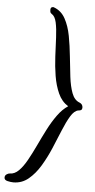

<svg xmlns="http://www.w3.org/2000/svg" viewBox="-86 -786 491 991"><g transform="rotate(5 159.5 -290.5)"><path d="M22 169Q9 169 -8 165Q-25 161 -25 148Q-25 137 -16 131Q-7 125 0 125Q25 125 46.5 103.5Q68 82 88 46Q108 10 128 -32.5Q148 -75 169.5 -117Q191 -159 216 -193.5Q241 -228 270 -247Q236 -268 218 -308Q200 -348 192 -397Q184 -446 181.5 -497.5Q179 -549 177 -595Q175 -641 168 -673Q161 -705 143 -715Q137 -719 136 -724.5Q135 -730 135 -735Q135 -750 148 -750Q152 -750 153 -749Q191 -735 211.5 -697.5Q232 -660 241.5 -609.5Q251 -559 256.5 -504Q262 -449 268 -399.5Q274 -350 287 -315.5Q300 -281 327 -271Q344 -264 344 -246Q344 -230 324 -230Q303 -226 284.5 -195.5Q266 -165 247.5 -119.5Q229 -74 208 -24.5Q187 25 160.5 69Q134 113 100 141Q66 169 22 169Z"/></g></svg>

Font: Solitreo
Style: Regular
Weight: 400
Designer: Nathan Gross, Bryan Kirschen, Binghamton University
Foundry: Eli Heuer
Version: Version 1.100; ttfautohint (v1.8.4.7-5d5b)